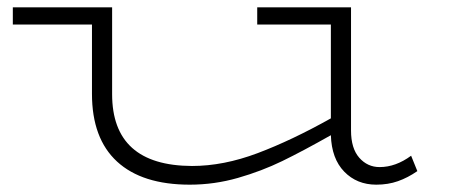

<svg xmlns="http://www.w3.org/2000/svg" viewBox="-20 -491 1231 524"><path d="M1119 -24Q1093 -6 1066 3.5Q1039 13 1007 13Q954 13 919.5 -22.5Q885 -58 883 -122Q807 -79 750.5 -51.5Q694 -24 629.5 -5.5Q565 13 498 13Q368 13 299.5 -50Q231 -113 231 -235V-424H15V-471H286V-234Q286 -39 504 -38Q590 -38 683 -73Q776 -108 883 -168V-424H682V-471H938V-135Q938 -86 960.5 -60.5Q983 -35 1016 -35Q1060 -35 1102 -66Z"/></svg>

Font: BioRhyme Expanded Light
Style: Regular
Weight: 300
Width: 7
Designer: Aoife Mooney
Foundry: Aoife Mooney Type
Version: Version 1.000